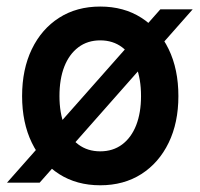

<svg xmlns="http://www.w3.org/2000/svg" viewBox="-20 -549 602 577"><path d="M1 0 461.9 -521H559.1L99.1 0ZM281.2 7.8Q210.4 7.8 157.7 -25.9Q105 -59.6 75.7 -119.9Q46.4 -180.2 46.4 -260.3Q46.4 -340.8 75.7 -401.4Q105 -461.9 157.7 -495.6Q210.4 -529.3 281.2 -529.3Q352.1 -529.3 404.8 -495.6Q457.5 -461.9 486.8 -401.4Q516.1 -340.8 516.1 -260.3Q516.1 -180.2 486.8 -119.9Q457.5 -59.6 404.8 -25.9Q352.1 7.8 281.2 7.8ZM281.2 -94.2Q319.3 -94.2 346.9 -114.7Q374.5 -135.3 389.2 -172.6Q403.8 -210 403.8 -260.3Q403.8 -311.5 389.2 -348.9Q374.5 -386.2 346.9 -407Q319.3 -427.7 281.2 -427.7Q243.2 -427.7 215.6 -407Q188 -386.2 173.3 -348.9Q158.7 -311.5 158.7 -260.3Q158.7 -210 173.3 -172.6Q188 -135.3 215.6 -114.7Q243.2 -94.2 281.2 -94.2Z"/></svg>

Font: Reddit Mono SemiBold
Style: Regular
Weight: 600
Monospace: yes
Designer: Stephen Hutchings
Foundry: Reddit
Version: Version 1.014